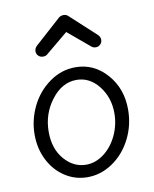

<svg xmlns="http://www.w3.org/2000/svg" viewBox="-83 -798 696 868"><g transform="rotate(-10 264.5 -364.5)"><path d="M115.2 -595.2Q115.2 -608.4 126 -619.1L246.1 -727.1Q255.4 -734.9 268.1 -734.9Q281.2 -734.9 290 -726.1L407.2 -618.2Q417 -608.4 417 -595.2Q417 -583.5 408.4 -574.7Q399.9 -565.9 388.2 -565.9Q374.5 -565.9 366.2 -574.2L267.1 -657.2L164.1 -571.8Q157.2 -565.9 145 -565.9Q132.8 -565.9 124 -574.2Q115.2 -582.5 115.2 -595.2ZM249 5.9Q192.4 5.9 145.8 -24.7Q99.1 -55.2 72.5 -107.9Q45.9 -160.6 45.9 -224.1Q45.9 -291.5 75.7 -353Q105.5 -414.6 160.2 -453.9Q214.8 -493.2 279.8 -493.2Q364.7 -493.2 423.3 -426.8Q481.9 -360.4 481.9 -264.2Q481.9 -191.9 450.2 -129.6Q418.5 -67.4 364.7 -30.8Q311 5.9 249 5.9ZM252.9 -50.8Q295.4 -50.8 333.7 -79.3Q372.1 -107.9 395 -156.2Q418 -204.6 418 -258.8Q418 -330.6 376.5 -383.3Q335 -436 274.9 -436Q208.5 -436 159.7 -372.3Q110.8 -308.6 110.8 -226.1Q110.8 -148.4 152.8 -99.6Q194.8 -50.8 252.9 -50.8Z"/></g></svg>

Font: Comic Neue
Style: Regular
Weight: 400
Designer: Craig Rozynski
Foundry: Craig Rozynski
Version: Version 2.003;hotconv 1.0.109;makeotfexe 2.5.65596